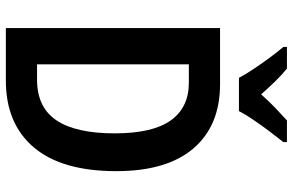

<svg xmlns="http://www.w3.org/2000/svg" viewBox="-188 -788 977 640"><g transform="rotate(90 300.0 -468.5)"><path d="M551 -368Q551 -187 472 -93.5Q393 0 249 0H74V-714H261Q399 -714 475 -625.5Q551 -537 551 -368ZM425 -363Q425 -489 382 -549.5Q339 -610 256 -610H195V-104H246Q338 -104 381.5 -168.5Q425 -233 425 -363ZM240 -777Q229 -798 211 -825Q193 -852 173.5 -878.5Q154 -905 137 -925V-937H209Q229 -921 251 -898.5Q273 -876 295 -851Q320 -879 340 -898Q360 -917 382 -937H454V-925Q438 -905 418.5 -879Q399 -853 380.5 -826Q362 -799 351 -777Z"/></g></svg>

Font: Noto Sans Lao Looped Condensed SemiBold
Style: Regular
Weight: 600
Width: 3
Designer: Mark Frömberg, Ben Mitchell
Foundry: The Fontpad Ltd
Version: Version 1.002; ttfautohint (v1.8.4.7-5d5b)